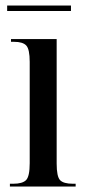

<svg xmlns="http://www.w3.org/2000/svg" viewBox="-20 -678 308 698"><path d="M16 0V-10H28Q62 -10 75 -23.5Q88 -37 88 -85V-453Q88 -499 75.5 -512.5Q63 -526 31 -526H20V-536H186V-83Q186 -36 198.5 -23Q211 -10 245 -10H255V0ZM6 -638V-658H238V-638Z"/></svg>

Font: Noto Serif Display ExtraCondensed Medium
Style: Regular
Weight: 500
Width: 2
Designer: Monotype Design Team
Foundry: Monotype Imaging Inc.
Version: Version 2.009